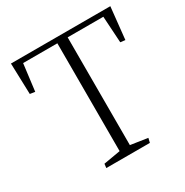

<svg xmlns="http://www.w3.org/2000/svg" viewBox="-144 -726 815 844"><g transform="rotate(-30 264.0 -303.5)"><path d="M28.8 -450.2 54.2 -446.3 71.3 -582.5H245.1V-35.2L159.7 -20.5L157.2 0H378.4L383.8 -22.5L297.4 -35.6V-582.5H478.5L486.8 -448.2L511.2 -445.3L528.3 -607.4H23.9Z"/></g></svg>

Font: Neuton ExtraLight
Style: Regular
Weight: 275
Designer: Brian M Zick
Foundry: Brian M Zick
Version: Version 1.560